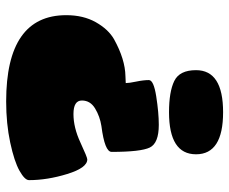

<svg xmlns="http://www.w3.org/2000/svg" viewBox="-82 -670 762 639"><g transform="rotate(-90 299.5 -350.0)"><path d="M89 -441Q61 -441 40.5 -507.5Q20 -574 20 -635Q20 -649 51 -666.5Q82 -684 145 -697.5Q208 -711 282 -711Q569 -711 569 -511Q569 -454 545.5 -412.5Q522 -371 489 -352Q422 -315 366 -314L343 -313Q343 -302 348 -278Q353 -254 353 -236Q353 -220 298.5 -211.5Q244 -203 204 -203Q143 -203 128.5 -233Q114 -263 114 -360Q114 -383 200 -394Q232 -399 258.5 -415Q285 -431 285 -459Q285 -487 240 -487Q195 -487 145.5 -464Q96 -441 89 -441ZM246 -169Q314 -169 350 -151.5Q386 -134 386 -79Q386 11 246 11Q106 11 106 -79Q106 -169 246 -169Z"/></g></svg>

Font: Titan One
Style: Regular
Weight: 400
Designer: Rodrigo Fuenzalida
Foundry: Rodrigo Fuenzalida
Version: Version 1.001